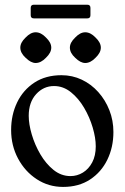

<svg xmlns="http://www.w3.org/2000/svg" viewBox="-20 -762 515 794"><path d="M240.8 11Q180.8 11 132 -20.9Q83.2 -52.8 54.6 -106.4Q26 -160 26 -224.2Q26 -287 50.8 -338.4Q75.5 -389.8 122.2 -420.4Q169 -451 234.2 -451Q279.2 -451 318.2 -432.5Q357.2 -414 386.5 -381.2Q415.8 -348.5 432.4 -306.1Q449 -263.8 449 -216Q449 -153.2 424 -101.8Q399 -50.2 352.4 -19.6Q305.8 11 240.8 11ZM271.5 -33.8Q299 -33.8 322.9 -48.4Q346.8 -63 361.4 -90.6Q376 -118.2 376 -157Q376 -191.5 363.4 -234.4Q350.8 -277.2 327.9 -316.2Q305 -355.2 273.2 -380.8Q241.5 -406.2 203.5 -406.2Q160 -406.2 129.4 -372.6Q98.8 -339 98.8 -283Q98.8 -248.5 111.4 -205.8Q124 -163 146.9 -123.9Q169.8 -84.8 201.5 -59.2Q233.2 -33.8 271.5 -33.8ZM127.4 -628.5Q149.5 -628.5 170.2 -606.7Q192 -586 192 -565Q192 -544 170.2 -523.3Q149.5 -501.5 127.5 -501.5Q107.7 -501.5 85.8 -523.2Q64 -543.1 64 -565.1Q64 -586 85.8 -606.7Q106.5 -628.5 127.4 -628.5ZM332.4 -628.5Q354.5 -628.5 375.2 -606.7Q397 -586 397 -565Q397 -544 375.2 -523.3Q354.5 -501.5 332.5 -501.5Q312.7 -501.5 290.8 -523.2Q269 -543.1 269 -565.1Q269 -586 290.8 -606.7Q311.5 -628.5 332.4 -628.5ZM354 -699Q354 -686 341 -686H120Q107 -686 107 -699V-729.5Q107 -742.5 120 -742.5H341Q354 -742.5 354 -729.5Z"/></svg>

Font: Young Serif Light
Style: Regular
Weight: 300
Designer: Bastien Sozeau
Foundry: NBR — Bastien Sozeau
Version: Version 5.001